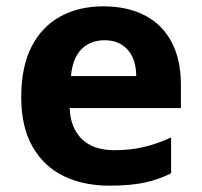

<svg xmlns="http://www.w3.org/2000/svg" viewBox="-20 -576 637 606"><path d="M306 -556Q382 -556 437 -527.5Q492 -499 521.5 -443.5Q551 -388 551 -308V-235H200Q202 -173 238 -137.5Q274 -102 341 -102Q392 -102 434 -112Q476 -122 520 -142V-29Q480 -9 435.5 0.5Q391 10 325 10Q244 10 181.5 -20Q119 -50 83 -112.5Q47 -175 47 -269Q47 -365 79.5 -428.5Q112 -492 170.5 -524Q229 -556 306 -556ZM310 -449Q265 -449 237 -420.5Q209 -392 204 -336H410Q410 -369 399 -394Q388 -419 365.5 -434Q343 -449 310 -449Z"/></svg>

Font: Noto Sans Lao Looped
Style: Bold
Weight: 700
Designer: Mark Frömberg, Ben Mitchell
Foundry: The Fontpad Ltd
Version: Version 1.001